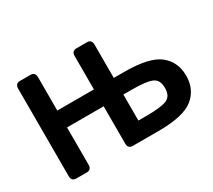

<svg xmlns="http://www.w3.org/2000/svg" viewBox="-131 -946 1326 1193"><g transform="rotate(-30 532.0 -350.0)"><path d="M112.3 0Q78.1 0 78.1 -36.6V-663.6Q78.1 -700.2 112.3 -700.2H186.5Q220.7 -700.2 220.7 -663.6V-424.8H483.4V-663.6Q483.4 -700.2 517.6 -700.2H591.8Q626 -700.2 626 -663.6V-424.8H701.7Q882.3 -424.8 952.6 -367.4Q1022.9 -310.1 1022.9 -212.4Q1022.9 -114.7 952.6 -57.4Q882.3 0 701.7 0H517.6Q483.4 0 483.4 -36.6V-303.7H220.7V-36.6Q220.7 0 186.5 0ZM626 -119.1H687.5Q790 -119.1 830.3 -136.5Q870.6 -153.8 870.6 -212.4Q870.6 -271 830.3 -288.3Q790 -305.7 687.5 -305.7H626Z"/></g></svg>

Font: Istok
Style: Bold
Weight: 700
Designer: Andrey V. Panov
Foundry: Andrey V. Panov
Version: Version 1.0.1